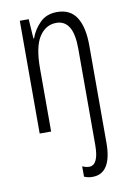

<svg xmlns="http://www.w3.org/2000/svg" viewBox="-88 -597 608 892"><g transform="rotate(-10 216.0 -150.5)"><path d="M275 241Q264 241 254.5 239Q245 237 236 233V184Q253 192 268 192Q313 192 313 97V-357Q313 -427 292.5 -460Q272 -493 233 -493Q183 -493 152.5 -446.5Q122 -400 122 -298V0H68V-532H110L116 -440H119Q133 -480 164 -511Q195 -542 245 -542Q307 -542 336.5 -496Q366 -450 366 -363V97Q366 167 343.5 204Q321 241 275 241Z"/></g></svg>

Font: Noto Sans Thai ExtCond Light
Style: Regular
Weight: 300
Width: 2
Designer: Monotype Design Team
Foundry: Monotype Imaging Inc.
Version: Version 2.002; ttfautohint (v1.8.4.7-5d5b)